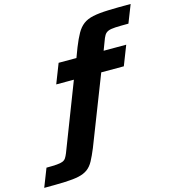

<svg xmlns="http://www.w3.org/2000/svg" viewBox="-303 -853 1062 1166"><g transform="rotate(-15 228.0 -270.5)"><path d="M-170 201 -125 86Q-84 86 -59.5 84Q-35 82 -22 76.5Q-9 71 -2 60Q5 49 12 32L174 -387H63L111 -510H223L246 -571Q266 -621 284 -653Q302 -685 326.5 -703.5Q351 -722 388.5 -730Q426 -738 483.5 -740Q541 -742 626 -742L582 -630Q530 -630 500 -628.5Q470 -627 454.5 -620.5Q439 -614 430.5 -600Q422 -586 413 -560L394 -510H536L488 -387H346L178 44Q159 90 143 119.5Q127 149 104.5 165.5Q82 182 48 189.5Q14 197 -39 199Q-92 201 -170 201Z"/></g></svg>

Font: Saira Expanded
Style: Bold Italic
Weight: 700
Width: 7
Italic angle: -12°
Designer: Hector Gatti with collaboration of the Omnibus-Type team
Foundry: Omnibus-Type
Version: Version 1.101